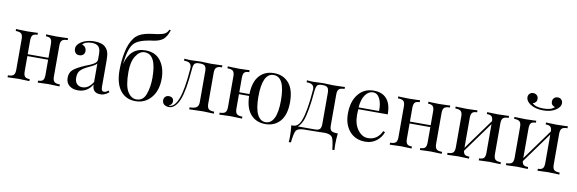

<svg xmlns="http://www.w3.org/2000/svg" viewBox="-61 -1325 6053 2013"><g transform="rotate(10 2966.0 -318.5)"><path d="M506 -421V-93Q506 -52 522.5 -36.5Q539 -21 582 -21V0Q501 -4 462 -4Q425 -4 350 0V-21Q387 -21 401.5 -36.5Q416 -52 416 -93V-255H195V-93Q195 -52 209.5 -36.5Q224 -21 261 -21V0Q186 -4 149 -4Q110 -4 29 0V-21Q72 -21 88.5 -36.5Q105 -52 105 -93V-421Q105 -462 88.5 -477.5Q72 -493 29 -493V-514Q32 -514 38 -513.5Q44 -513 55 -512.5Q66 -512 76 -512Q128 -510 149 -510Q172 -510 218 -512Q227 -512 237.5 -512.5Q248 -513 253.5 -513.5Q259 -514 261 -514V-493Q224 -493 209.5 -477.5Q195 -462 195 -421V-275H416V-421Q416 -462 401.5 -477.5Q387 -493 350 -493V-514Q352 -514 357.5 -513.5Q363 -513 373.5 -512.5Q384 -512 393 -512Q439 -510 462 -510Q484 -510 534 -512Q545 -512 556 -512.5Q567 -513 573 -513.5Q579 -514 582 -514V-493Q539 -493 522.5 -477.5Q506 -462 506 -421Z M838 -509Q767 -509 739 -473Q760 -468 773 -451.5Q786 -435 786 -412Q786 -387 770 -372.5Q754 -358 727 -358Q702 -358 687.5 -375Q673 -392 673 -420Q673 -459 720 -491Q778 -529 860 -529Q945 -529 981 -491Q1004 -468 1012.5 -437.5Q1021 -407 1021 -351V-73Q1021 -48 1028 -37Q1035 -26 1052 -26Q1071 -26 1097 -47L1108 -30Q1086 -14 1077 -8.5Q1068 -3 1052.5 2Q1037 7 1017 7Q931 7 931 -82Q877 7 777 7Q722 7 686 -22Q650 -51 650 -105Q650 -160 686 -191.5Q722 -223 811 -261L859 -280Q931 -310 931 -346V-408Q931 -463 908 -486Q885 -509 838 -509ZM835 -248Q786 -224 762 -198Q738 -172 738 -121Q738 -79 759.5 -56Q781 -33 818 -33Q885 -33 931 -109V-305Q924 -296 906 -284Q891 -274 835 -248Z M1405 -529Q1513 -529 1568 -454Q1623 -379 1623 -265Q1623 -139 1558 -62.5Q1493 14 1392 14Q1289 14 1230.5 -61.5Q1172 -137 1172 -278Q1172 -378 1191 -470Q1211 -568 1256 -627Q1292 -677 1371 -698Q1409 -707 1441 -711Q1470 -714 1501 -719Q1551 -727 1574.5 -740Q1598 -753 1614 -786L1629 -782Q1608 -716 1574 -685Q1540 -655 1473 -644Q1429 -640 1372 -626Q1311 -609 1279.5 -584Q1248 -559 1228 -504Q1208 -449 1197 -345Q1242 -529 1405 -529ZM1526 -258Q1526 -508 1400 -508Q1346 -508 1306.5 -446Q1267 -384 1267 -277Q1267 -129 1304 -68Q1342 -6 1398 -6Q1471 -6 1498 -83Q1526 -158 1526 -258Z M2149 -421V-93Q2149 -52 2165.5 -36.5Q2182 -21 2225 -21V0Q2144 -4 2107 -4Q2066 -4 1963 0V-21Q2013 -21 2036 -37Q2059 -53 2059 -93V-421Q2059 -462 2044.5 -477.5Q2030 -493 1993 -493H1984Q1948 -493 1934.5 -478.5Q1921 -464 1918 -421Q1899 -188 1860 -91Q1816 14 1749 14Q1717 14 1697 -2Q1677 -18 1677 -47Q1677 -70 1692 -84.5Q1707 -99 1730 -99Q1754 -99 1767.5 -86.5Q1781 -74 1781 -51Q1781 -16 1743 -2Q1744 -1 1753 -1Q1806 -1 1844 -96Q1882 -190 1900 -421V-431Q1900 -464 1881.5 -478.5Q1863 -493 1821 -493V-514Q1822 -514 1832 -513Q1842 -512 1858 -511Q1874 -510 1889 -510Q1894 -510 1940 -512Q1988 -514 1995 -514Q2001 -514 2047 -512Q2093 -510 2104 -510Q2127 -510 2177 -512Q2188 -512 2199 -512.5Q2210 -513 2216 -513.5Q2222 -514 2225 -514V-493Q2182 -493 2165.5 -477.5Q2149 -462 2149 -421Z M2774 -528Q2873 -528 2932 -460Q2991 -392 2991 -257Q2991 -122 2931.5 -54Q2872 14 2774 14Q2677 14 2618.5 -51.5Q2560 -117 2557 -247H2449V-93Q2449 -52 2465.5 -36.5Q2482 -21 2525 -21V0Q2444 -4 2403 -4Q2364 -4 2283 0V-21Q2326 -21 2342.5 -36.5Q2359 -52 2359 -93V-421Q2359 -462 2342.5 -477.5Q2326 -493 2283 -493V-514Q2286 -514 2292 -513.5Q2298 -513 2309 -512.5Q2320 -512 2330 -512Q2382 -510 2403 -510Q2426 -510 2472 -512Q2481 -512 2491.5 -512.5Q2502 -513 2507.5 -513.5Q2513 -514 2515 -514V-493Q2478 -493 2463.5 -477.5Q2449 -462 2449 -421V-267H2557Q2560 -397 2618.5 -462.5Q2677 -528 2774 -528ZM2894 -257Q2894 -508 2774 -508Q2654 -508 2654 -257Q2654 -131 2685.5 -68.5Q2717 -6 2774 -6Q2831 -6 2862.5 -68.5Q2894 -131 2894 -257Z M3541 -21Q3534 39 3534 95Q3534 134 3537 157H3514Q3503 56 3486.5 28Q3470 0 3410 -4Q3401 -4 3319.5 -2Q3238 0 3177 0Q3117 3 3100.5 30Q3084 57 3073 157H3050Q3053 134 3053 95Q3053 39 3046 -21H3065Q3121 -21 3149 -96Q3187 -193 3205 -421L3206 -431Q3206 -464 3187 -478.5Q3168 -493 3126 -493V-514Q3127 -514 3137 -513Q3147 -512 3162.5 -511Q3178 -510 3194 -510Q3199 -510 3245 -512Q3293 -514 3300 -514Q3306 -514 3352 -512Q3398 -510 3409 -510Q3432 -510 3482 -512Q3492 -512 3503.5 -512.5Q3515 -513 3521 -513.5Q3527 -514 3530 -514V-493Q3487 -493 3470.5 -477.5Q3454 -462 3454 -421V-93Q3454 -50 3471 -35.5Q3488 -21 3541 -21ZM3298 -493H3289Q3253 -493 3240.5 -478.5Q3228 -464 3223 -421Q3203 -184 3165 -91Q3142 -40 3115 -21H3298Q3335 -21 3349.5 -36.5Q3364 -52 3364 -93V-421Q3364 -462 3349.5 -477.5Q3335 -493 3298 -493Z M3839 14Q3733 14 3671 -57Q3609 -128 3609 -245Q3609 -375 3671 -452Q3733 -529 3835 -529Q3926 -529 3974 -474Q4022 -419 4022 -309H3709Q3706 -283 3706 -245Q3706 -149 3752 -88.5Q3798 -28 3859 -28Q3960 -28 4006 -128L4026 -120Q4007 -64 3957 -25Q3907 14 3839 14ZM3708 -328H3926Q3929 -406 3903.5 -458Q3878 -510 3831 -510Q3784 -510 3749.5 -463Q3715 -416 3708 -328Z M4575 -421V-93Q4575 -52 4591.5 -36.5Q4608 -21 4651 -21V0Q4570 -4 4531 -4Q4494 -4 4419 0V-21Q4456 -21 4470.5 -36.5Q4485 -52 4485 -93V-255H4264V-93Q4264 -52 4278.5 -36.5Q4293 -21 4330 -21V0Q4255 -4 4218 -4Q4179 -4 4098 0V-21Q4141 -21 4157.5 -36.5Q4174 -52 4174 -93V-421Q4174 -462 4157.5 -477.5Q4141 -493 4098 -493V-514Q4101 -514 4107 -513.5Q4113 -513 4124 -512.5Q4135 -512 4145 -512Q4197 -510 4218 -510Q4241 -510 4287 -512Q4296 -512 4306.5 -512.5Q4317 -513 4322.5 -513.5Q4328 -514 4330 -514V-493Q4293 -493 4278.5 -477.5Q4264 -462 4264 -421V-275H4485V-421Q4485 -462 4470.5 -477.5Q4456 -493 4419 -493V-514Q4421 -514 4426.5 -513.5Q4432 -513 4442.5 -512.5Q4453 -512 4462 -512Q4508 -510 4531 -510Q4553 -510 4603 -512Q4614 -512 4625 -512.5Q4636 -513 4642 -513.5Q4648 -514 4651 -514V-493Q4608 -493 4591.5 -477.5Q4575 -462 4575 -421Z M5201 -421V-93Q5201 -52 5217.5 -36.5Q5234 -21 5277 -21V0Q5196 -4 5157 -4Q5120 -4 5045 0V-21Q5082 -21 5096.5 -36.5Q5111 -52 5111 -93V-397L4876 -72Q4879 -43 4893.5 -32Q4908 -21 4941 -21V0Q4866 -4 4829 -4Q4790 -4 4709 0V-21Q4752 -21 4768.5 -36.5Q4785 -52 4785 -93V-421Q4785 -462 4768.5 -477.5Q4752 -493 4709 -493V-514Q4712 -514 4718 -513.5Q4724 -513 4735 -512.5Q4746 -512 4756 -512Q4808 -510 4829 -510Q4852 -510 4898 -512Q4907 -512 4917.5 -512.5Q4928 -513 4933.5 -513.5Q4939 -514 4941 -514V-493Q4904 -493 4889.5 -477.5Q4875 -462 4875 -421V-104L5111 -430Q5110 -466 5095.5 -479.5Q5081 -493 5045 -493V-514Q5048 -514 5053 -513.5Q5058 -513 5068.5 -512.5Q5079 -512 5088 -512Q5134 -510 5157 -510Q5179 -510 5229 -512Q5240 -512 5251 -512.5Q5262 -513 5268 -513.5Q5274 -514 5277 -514V-493Q5234 -493 5217.5 -477.5Q5201 -462 5201 -421Z M5827 -421V-93Q5827 -52 5843.5 -36.5Q5860 -21 5903 -21V0Q5822 -4 5783 -4Q5746 -4 5671 0V-21Q5708 -21 5722.5 -36.5Q5737 -52 5737 -93V-397L5502 -72Q5505 -43 5519.5 -32Q5534 -21 5567 -21V0Q5492 -4 5455 -4Q5416 -4 5335 0V-21Q5378 -21 5394.5 -36.5Q5411 -52 5411 -93V-421Q5411 -462 5394.5 -477.5Q5378 -493 5335 -493V-514Q5338 -514 5344 -513.5Q5350 -513 5361 -512.5Q5372 -512 5382 -512Q5434 -510 5455 -510Q5478 -510 5524 -512Q5533 -512 5543.5 -512.5Q5554 -513 5559.5 -513.5Q5565 -514 5567 -514V-493Q5530 -493 5515.5 -477.5Q5501 -462 5501 -421V-104L5737 -430Q5736 -466 5721.5 -479.5Q5707 -493 5671 -493V-514Q5674 -514 5679 -513.5Q5684 -513 5694.5 -512.5Q5705 -512 5714 -512Q5760 -510 5783 -510Q5805 -510 5855 -512Q5866 -512 5877 -512.5Q5888 -513 5894 -513.5Q5900 -514 5903 -514V-493Q5860 -493 5843.5 -477.5Q5827 -462 5827 -421ZM5801 -741Q5801 -701 5754 -669Q5702 -633 5617 -633Q5534 -633 5480 -669Q5433 -701 5433 -741Q5433 -764 5448 -779Q5463 -794 5486 -794Q5510 -794 5525.5 -779Q5541 -764 5541 -740Q5541 -720 5529.5 -706.5Q5518 -693 5499 -689Q5531 -653 5617 -653Q5703 -653 5735 -689Q5716 -693 5704.5 -706.5Q5693 -720 5693 -740Q5693 -764 5708.5 -779Q5724 -794 5748 -794Q5771 -794 5786 -779Q5801 -764 5801 -741Z"/></g></svg>

Font: Playfair Display
Style: Regular
Weight: 400
Designer: Claus Eggers S?rensen
Foundry: Claus Eggers S?rensen
Version: Version 1.003